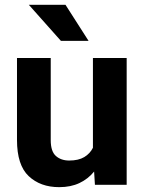

<svg xmlns="http://www.w3.org/2000/svg" viewBox="-20 -770 600 800"><path d="M375.5 0 372.1 -55.2Q347.2 -24.4 311 -7.3Q274.9 9.8 226.6 9.8Q148.4 9.8 99.6 -36.1Q50.8 -82 50.8 -187V-528.3H191.4V-186Q191.4 -139.2 212.9 -120.1Q234.4 -101.1 268.1 -101.1Q307.1 -101.1 331.1 -115.5Q355 -129.9 367.2 -154.3V-528.3H507.8V0ZM252.9 -750 349.1 -599.6H233.9L100.1 -750Z"/></svg>

Font: Vazirmatn UI
Style: Bold
Weight: 700
Designer: Saber Rastikerdar
Foundry: Saber Rastikerdar
Version: Version 33.003